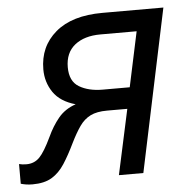

<svg xmlns="http://www.w3.org/2000/svg" viewBox="-66 -580 637 630"><g transform="rotate(-5 252.5 -264.5)"><path d="M16.6 5.4Q4.4 5.4 -5.6 3.7Q-15.6 2 -22 0V-64.9Q-11.7 -62 2.4 -62Q28.3 -62 45.7 -79.8Q63 -97.7 85.4 -145Q101.1 -179.2 122.8 -205.6Q144.5 -231.9 180.2 -244.1Q129.9 -258.3 107.2 -291.7Q84.5 -325.2 84.5 -367.2Q84.5 -442.4 138.9 -488.8Q193.4 -535.2 293.5 -535.2H494.6L381.8 0H301.3L347.7 -214.4H281.2Q247.1 -214.4 226.1 -203.9Q205.1 -193.4 190.2 -172.1Q175.3 -150.9 159.2 -118.2Q140.6 -79.6 122.6 -51.8Q104.5 -23.9 80.1 -9.3Q55.7 5.4 16.6 5.4ZM272.5 -284.2H361.8L400.4 -465.3H281.2Q228 -465.3 196.5 -440.2Q165 -415 165 -367.2Q165 -320.8 195.8 -302.5Q226.6 -284.2 272.5 -284.2Z"/></g></svg>

Font: Open Sans
Style: Italic
Weight: 400
Italic angle: -12°
Designer: Monotype Design Team
Foundry: Monotype Imaging Inc.
Version: Version 3.000; ttfautohint (v1.8.4)